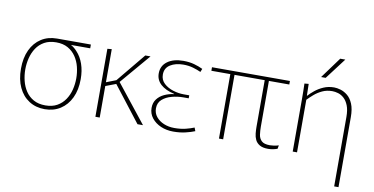

<svg xmlns="http://www.w3.org/2000/svg" viewBox="-86 -997 2817 1446"><g transform="rotate(10 1322.5 -273.5)"><path d="M283 10Q215 10 163.5 -23Q112 -56 83.5 -116.5Q55 -177 55 -260Q55 -343 83.5 -403.5Q112 -464 163.5 -497Q215 -530 283 -530H542V-501H395Q422 -486 443 -462Q476 -427 494 -375.5Q512 -324 512 -260Q512 -177 483 -116.5Q454 -56 402.5 -23Q351 10 283 10ZM283 -19Q336 -19 373 -40Q410 -61 433.5 -96Q457 -131 467.5 -173.5Q478 -216 478 -260Q478 -304 467.5 -346.5Q457 -389 433.5 -424Q410 -459 373 -480Q336 -501 283 -501Q230 -501 192.5 -480Q155 -459 132 -424Q109 -389 98.5 -346.5Q88 -304 88 -260Q88 -216 98.5 -173.5Q109 -131 132 -96Q155 -61 192.5 -40Q230 -19 283 -19Z M670 -520 703 -523V-270L778 -299L960 -520H1000L804 -290L1034 0H992L782 -271L703 -241V0H670Z M1266 8Q1214 8 1171 -10.5Q1128 -29 1101.5 -62.5Q1075 -96 1075 -140Q1075 -179 1095.5 -206.5Q1116 -234 1150 -250Q1184 -266 1224 -271V-273Q1157 -288 1120 -321.5Q1083 -355 1083 -405Q1083 -463 1128.5 -496.5Q1174 -530 1250 -530Q1297 -530 1334 -519.5Q1371 -509 1400 -495L1390 -470Q1364 -482 1330 -492Q1296 -502 1255 -502Q1196 -502 1155.5 -477Q1115 -452 1115 -402Q1115 -361 1143.5 -334.5Q1172 -308 1213.5 -295Q1255 -282 1296 -282H1338V-259H1296Q1253 -259 1209.5 -247.5Q1166 -236 1137 -210.5Q1108 -185 1108 -142Q1108 -105 1130.5 -77.5Q1153 -50 1189.5 -35Q1226 -20 1269 -20Q1318 -20 1356 -29.5Q1394 -39 1420 -50L1430 -24Q1401 -12 1359 -2Q1317 8 1266 8Z M1647 0H1615V-493H1470V-520H2066V-493H1910V-144Q1910 -112 1914 -83Q1918 -54 1937 -35.5Q1956 -17 2001 -17Q2014 -17 2031.5 -19.5Q2049 -22 2068 -28L2063 -1Q2044 6 2026 9Q2008 12 1992 12Q1951 12 1927.5 -2Q1904 -16 1893.5 -38Q1883 -60 1880.5 -86Q1878 -112 1878 -136V-493H1647Z M2179 -395Q2179 -433 2178.5 -462Q2178 -491 2177 -520L2209 -523L2211 -433H2213Q2231 -453 2258.5 -475.5Q2286 -498 2322.5 -514Q2359 -530 2403 -530Q2425 -530 2452.5 -522Q2480 -514 2506 -493Q2532 -472 2548.5 -432.5Q2565 -393 2565 -331V204H2532V-327Q2532 -380 2518.5 -414Q2505 -448 2484 -467Q2463 -486 2439 -493Q2415 -500 2394 -500Q2352 -500 2318 -484Q2284 -468 2257.5 -445Q2231 -422 2212 -402V0H2179ZM2292 -590 2410 -751H2449L2327 -590Z"/></g></svg>

Font: Murecho ExtraLight
Style: Regular
Weight: 200
Designer: Neil Summerour
Foundry: Positype
Version: Version 1.010; ttfautohint (v1.8.3)